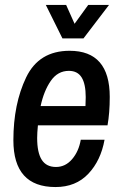

<svg xmlns="http://www.w3.org/2000/svg" viewBox="-20 -743 496 775"><path d="M34 -177Q34 -323 85.5 -430.5Q137 -538 261 -538Q423 -538 423 -352Q423 -287 414 -237H133Q130 -206 130 -186Q130 -127 148.5 -98Q167 -69 206 -69Q244 -69 271 -100.5Q298 -132 306 -179H402Q387 -95 336.5 -41.5Q286 12 204 12Q34 12 34 -177ZM325 -315 326 -351Q326 -404 309.5 -430.5Q293 -457 258 -457Q213 -457 185 -416.5Q157 -376 144 -315ZM165 -723H247L281 -647L336 -723H420L317 -588H232Z"/></svg>

Font: Archivo Narrow Medium
Style: Italic
Weight: 500
Italic angle: -8°
Designer: Hector Gatti
Foundry: Omnibus-Type
Version: Version 2.001